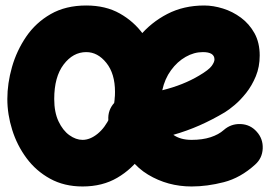

<svg xmlns="http://www.w3.org/2000/svg" viewBox="-20 -592 978 688"><path d="M894 -2Q841.8 45.4 782 60.8Q722.2 76.2 666.5 76.2Q581.1 76.2 510.5 33.7Q439.9 -8.8 409.2 -95.7Q392.1 -106 380.9 -123Q369.6 -140.1 368.2 -161.6Q365.7 -197.8 390.1 -224.1Q392.1 -287.1 414.8 -348.9Q437.5 -410.6 479.2 -461.2Q521 -511.7 579.6 -542Q638.2 -572.3 711.9 -572.3Q744.1 -572.3 778.8 -561.5Q813.5 -550.8 843.5 -528.6Q873.5 -506.3 892.1 -472.7Q910.6 -439 910.6 -393.1Q910.6 -352.5 896.7 -318.8Q882.8 -285.2 862.1 -259Q841.3 -232.9 820.6 -215.6Q799.8 -198.2 786.1 -189.9Q741.2 -163.1 695.3 -142.8Q649.4 -122.6 601.1 -108.9Q626.5 -90.8 666.5 -90.8Q705.6 -90.8 734.6 -100.3Q763.7 -109.9 781.7 -126Q807.6 -148.9 842.3 -147.5Q877 -146 899.9 -120.1Q922.9 -94.7 921.4 -59.8Q919.9 -24.9 894 -2ZM707 -405.3Q675.3 -405.3 645.3 -388.2Q615.2 -371.1 592.8 -340.3Q570.3 -309.6 561.5 -268.6Q636.7 -287.1 693.8 -321.3Q728.5 -341.8 738.5 -355.7Q748.5 -369.6 748.5 -378.9Q748.5 -405.3 707 -405.3ZM289.1 -572.3Q358.4 -572.3 409.2 -543.7Q460 -515.1 493.2 -469Q526.4 -422.9 542.7 -368.4Q559.1 -314 559.1 -262.7Q559.1 -206.5 541.5 -147.2Q523.9 -87.9 488.8 -37.1Q453.6 13.7 400.4 44.9Q347.2 76.2 275.9 76.2Q210 76.2 159.4 48.3Q108.9 20.5 75 -25.4Q41 -71.3 23.7 -126.7Q6.3 -182.1 6.3 -237.3Q6.3 -293 22.9 -351.6Q39.6 -410.2 73.7 -460.4Q107.9 -510.7 161.6 -541.5Q215.3 -572.3 289.1 -572.3ZM289.1 -405.3Q241.7 -405.3 208 -360.8Q174.3 -316.4 174.3 -237.3Q174.3 -189.9 189.7 -157.2Q205.1 -124.5 228.5 -107.7Q252 -90.8 275.9 -90.8Q302.7 -90.8 329.6 -112.5Q356.4 -134.3 374.3 -172.9Q392.1 -211.4 392.1 -262.7Q392.1 -328.1 361.1 -366.7Q330.1 -405.3 289.1 -405.3Z"/></svg>

Font: Mikhak-DS1-FD Black
Style: Regular
Weight: 900
Designer: Amin Abedi
Version: Version 3.2